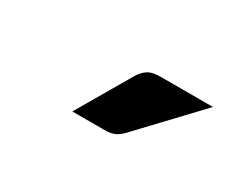

<svg xmlns="http://www.w3.org/2000/svg" viewBox="-38 -848 475 383"><g transform="rotate(30 200.0 -657.0)"><path d="M373 -731 249.5 -600.5Q240 -590.5 231.2 -586.8Q222.5 -583 208.5 -583H134.5L205.5 -704.5Q213 -717.5 223 -724.2Q233 -731 253 -731Z"/></g></svg>

Font: Lato 2
Style: Bold
Weight: 700
Designer: Lukasz Dziedzic with Adam Twardoch and Botio Nikoltchev
Foundry: tyPoland Lukasz Dziedzic
Version: Version 2.015; 2015-08-06; http://www.latofonts.com/